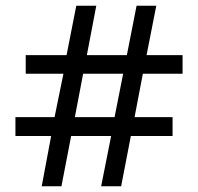

<svg xmlns="http://www.w3.org/2000/svg" viewBox="-20 -652 693 672"><path d="M159 -176H34V-242H171L202 -394H70V-459H213L247 -632H317L284 -459H424L458 -632H527L493 -459H619V-394H480L451 -242H584V-176H438L404 0H334L369 -176H229L195 0H126ZM381 -242 411 -394H271L242 -242Z"/></svg>

Font: lbangla25
Style: Book
Weight: 400
Designer: Jelle Bosma - Monotype Design Team
Foundry: Monotype Imaging Inc.
Version: Version 2.003